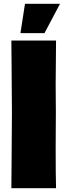

<svg xmlns="http://www.w3.org/2000/svg" viewBox="-20 -994 356 1014"><path d="M274 -216Q274 -67 276 0H40L41 -113Q43 -299 43 -400Q43 -496 41 -672L40 -780H276Q274 -638 274 -548Q274 -448 275 -400Q274 -340 274 -216ZM215 -819H88L112 -974H297Z"/></svg>

Font: Dela Gothic One
Style: Regular
Weight: 400
Designer: aratakana
Foundry: aratakana
Version: Version 1.004